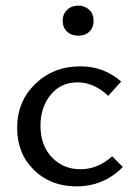

<svg xmlns="http://www.w3.org/2000/svg" viewBox="-20 -657 479 683"><path d="M259 -530Q234 -530 218.5 -544.5Q203 -559 203 -583Q203 -607 218.5 -622Q234 -637 259 -637Q282 -637 297.5 -622Q313 -607 313 -583Q313 -559 298 -544.5Q283 -530 259 -530ZM252 6Q160 6 100.5 -52.5Q41 -111 41 -202Q41 -296 105.5 -358.5Q170 -421 266 -421Q349 -421 411 -367L365 -316Q314 -364 256 -364Q196 -364 160 -319.5Q124 -275 124 -210Q124 -140 164.5 -97.5Q205 -55 266 -55Q328 -55 379 -101L417 -63Q349 6 252 6Z"/></svg>

Font: EauTest Medium
Style: Regular
Weight: 500
Designer: Christian Thalmann (Catharsis Fonts)
Version: Version 0.001;PS 000.001;hotconv 1.0.88;makeotf.lib2.5.64775